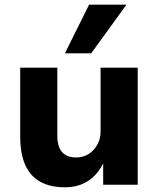

<svg xmlns="http://www.w3.org/2000/svg" viewBox="-20 -786 674 817"><path d="M256 11Q194 11 151.5 -12.5Q109 -36 87.5 -84Q66 -132 66 -204V-498H224V-206Q224 -178 232.5 -157.5Q241 -137 259 -126.5Q277 -116 304 -116Q334 -116 357 -130.5Q380 -145 394 -170Q408 -195 408 -226V-498H566V0H419V-99H423Q399 -46 357 -17.5Q315 11 256 11ZM256 -559 359 -766H518L368 -559Z"/></svg>

Font: Nunito Sans 9pt ExtraBold
Style: Regular
Weight: 800
Version: Version 3.101;gftools[0.9.27]